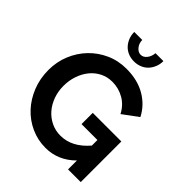

<svg xmlns="http://www.w3.org/2000/svg" viewBox="-247 -1065 1220 1220"><g transform="rotate(45 362.5 -455.0)"><path d="M567 -80Q482 5 369 5Q299 5 237.5 -23Q176 -51 130.5 -100Q85 -149 58.5 -215.5Q32 -282 32 -359Q32 -432 58.5 -496.5Q85 -561 131.5 -609.5Q178 -658 241 -686.5Q304 -715 378 -715Q478 -715 549.5 -673Q621 -631 657 -560L554 -484Q527 -537 478.5 -565Q430 -593 373 -593Q328 -593 290.5 -574Q253 -555 226.5 -522Q200 -489 185.5 -446Q171 -403 171 -355Q171 -305 187 -261.5Q203 -218 231 -186Q259 -154 297.5 -135.5Q336 -117 381 -117Q484 -117 567 -214V-264H424V-365H681V0H567ZM378 -841Q401 -841 418 -862Q435 -883 438 -915H509Q509 -886 499 -861.5Q489 -837 472 -819Q455 -801 430.5 -791Q406 -781 378 -781Q349 -781 325 -791Q301 -801 284 -819Q267 -837 257 -861.5Q247 -886 247 -915H319Q319 -885 337 -863Q355 -841 378 -841Z"/></g></svg>

Font: IngvarSans
Style: Bold
Weight: 700
Version: Version 3.000